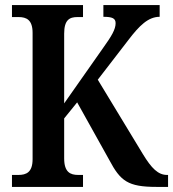

<svg xmlns="http://www.w3.org/2000/svg" viewBox="-20 -734 680 754"><path d="M27 0H306V-47H287C256 -47 232 -58 232 -112V-269L283 -332L409 -106C453 -23 482 0 595 0H640V-47H636C601 -47 575 -73 541 -129L364 -421L485 -578C527 -633 562 -668 607 -668V-714H386V-668C421 -668 434 -662 434 -643C434 -619 419 -593 383 -543L232 -328V-602C232 -656 253 -667 284 -667H306V-714H27V-667H53C84 -667 108 -656 108 -605V-109C108 -57 83 -47 52 -47H27Z"/></svg>

Font: Noto Serif Condensed Semi
Style: Regular
Weight: 600
Width: 3
Designer: Monotype Design Team
Foundry: Monotype Imaging Inc.
Version: Version 1.002